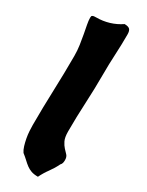

<svg xmlns="http://www.w3.org/2000/svg" viewBox="-190 -720 591 772"><g transform="rotate(30 106.0 -334.0)"><path d="M139 -687Q156 -687 163 -680.5Q170 -674 170 -656Q170 -609 167.5 -562.5Q165 -516 165 -468Q165 -401 161.5 -334Q158 -267 158 -200Q158 -172 165.5 -157Q173 -142 181.5 -133Q190 -124 197.5 -116Q205 -108 205 -93Q205 -86 203.5 -80Q202 -74 197 -69Q186 -46 170.5 -25Q155 -4 144 19Q125 19 112.5 14.5Q100 10 90 2.5Q80 -5 70 -14.5Q60 -24 46 -35Q39 -45 34.5 -60Q30 -75 27 -91Q24 -107 23 -123Q22 -139 22 -151Q22 -232 25 -313Q28 -394 28 -475Q28 -500 24.5 -524Q21 -548 17 -569.5Q13 -591 9.5 -609Q6 -627 6 -640L7 -648Q11 -652 16.5 -652.5Q22 -653 27 -653Q57 -653 85.5 -661.5Q114 -670 139 -687Z"/></g></svg>

Font: CAT Schmalfette Thannhaeuser
Style: Regular
Weight: 700
Designer: Peter Wiegel nach Herbert Thanhaeuser 1939/40
Foundry: CAT-Fonts, Peter Wiegel
Version: Version 1.000